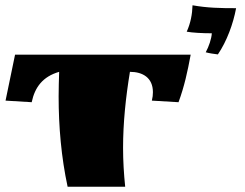

<svg xmlns="http://www.w3.org/2000/svg" viewBox="-20 -707 926 727"><path d="M472 -435C520 -435 559 -413 559 -358C559 -348 558 -338 555 -326L656 -320C678 -380 690 -435 702 -500H37L1 -326L100 -320C112 -377 142 -417 204 -435C203 -404 202 -373 202 -342C202 -227 212 -112 236 0H454C449 -48 446 -98 446 -147C446 -242 456 -338 472 -435ZM709 -687C708 -654 702 -620 687 -587C709 -583 747 -581 782 -581C781 -561 771 -531 759 -509C774 -505 789 -503 805 -501C839 -551 863 -617 874 -676C814 -676 765 -677 709 -687Z"/></svg>

Font: Ruslan Display
Style: Regular
Weight: 400
Designer: Denis Masharov, Vladimir Rabdu
Foundry: Denis Masharov, Vladimir Rabdu
Version: Version 1.001